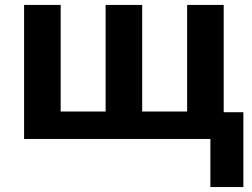

<svg xmlns="http://www.w3.org/2000/svg" viewBox="-20 -566 1025 782"><path d="M891.1 -108.9H971.2V195.8H836.9V0H78.1V-545.9H227.1V-111.8H410.2V-545.9H559.1V-111.8H742.2V-545.9H891.1Z"/></svg>

Font: OpenSans-Bold
Style: Bold
Weight: 700
Foundry: Ascender Corporation
Version: Version 1.10